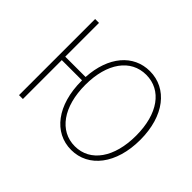

<svg xmlns="http://www.w3.org/2000/svg" viewBox="-148 -1011 1295 1295"><g transform="rotate(45 500.0 -363.0)"><path d="M638 -22C491 -22 395 -157 395 -365C395 -573 491 -704 638 -704C785 -704 880 -573 880 -365C880 -157 785 -22 638 -22ZM638 13C803 13 920 -136 920 -365C920 -594 803 -739 638 -739C482 -739 371 -610 359 -404H165V-726H128V0H165V-371H358V-365C358 -136 472 13 638 13Z"/></g></svg>

Font: Harano Aji Gothic TW ExtraLight
Style: Regular
Weight: 250
Foundry: Masamichi Hosoda
Version: HaranoAjiGothicTW-ExtraLight version 20230610;ttx 4.39.4